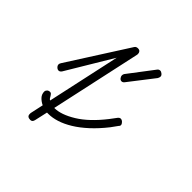

<svg xmlns="http://www.w3.org/2000/svg" viewBox="-141 -689 822 822"><g transform="rotate(45 269.5 -278.5)"><path d="M159 -22Q156 -7 144 -7Q124 -7 124 -23Q124 -28 124 -29L137 -89Q122 -96 111 -107.5Q100 -119 100 -136Q100 -141 105 -146.5Q110 -152 119 -152Q124 -152 127 -148.5Q130 -145 132.5 -141Q135 -137 137.5 -132.5Q140 -128 145 -126L217 -457L93 -250Q87 -242 80 -242Q73 -242 67 -248Q61 -254 61 -261Q61 -266 65 -272L238 -543Q243 -550 253 -550Q262 -550 266 -545Q270 -540 270 -534Q270 -532 270 -531Q270 -530 270 -529L180 -116H181Q221 -116 274 -148.5Q327 -181 380 -249L401 -277Q407 -285 414 -285Q421 -285 427.5 -278.5Q434 -272 434 -266Q434 -260 429 -256L408 -227Q378 -189 347.5 -161Q317 -133 287.5 -115Q258 -97 231 -88.5Q204 -80 181 -80H172ZM317 -409Q311 -400 303 -400Q296 -400 291 -406.5Q286 -413 286 -419Q286 -425 289 -430L375 -543Q380 -550 388 -550Q394 -550 400.5 -544.5Q407 -539 407 -533Q407 -527 403 -520Z"/></g></svg>

Font: Gruenewald VA
Style: Regular
Weight: 400
Designer: Peter Wiegel
Foundry: Peter Wiegel, nach dem Schriftentwurf von Dr. H. Gr¸newald
Version: Version 0.007